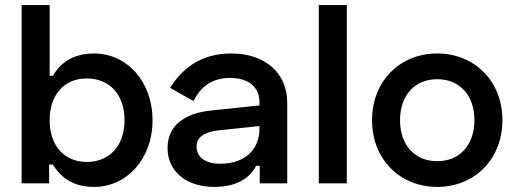

<svg xmlns="http://www.w3.org/2000/svg" viewBox="-20 -720 2027 754"><path d="M65 -700V0H173V-74H187C214 -31 258 14 350 14C477 14 579 -95 579 -248C579 -401 477 -510 350 -510C258 -510 214 -466 187 -422H175V-700ZM321 -412C406 -412 469 -353 469 -248C469 -143 406 -84 321 -84C234 -84 175 -146 175 -248C175 -350 234 -412 321 -412Z M648 -375 740 -323C767 -378 811 -414 884 -414C958 -414 999 -376 999 -319V-306L809 -286C700 -275 638 -223 638 -139C638 -47 711 14 822 14C926 14 970 -36 986 -69H1000V0H1108V-316C1108 -433 1022 -510 888 -510C768 -510 695 -450 648 -375ZM752 -144C752 -184 786 -202 838 -208L999 -225V-214C999 -138 947 -77 845 -77C785 -77 752 -104 752 -144Z M1342 -700H1232V0H1342Z M1441 -248C1441 -93 1552 14 1697 14C1842 14 1953 -93 1953 -248C1953 -403 1842 -510 1697 -510C1552 -510 1441 -403 1441 -248ZM1551 -248C1551 -347 1610 -409 1697 -409C1784 -409 1843 -347 1843 -248C1843 -149 1784 -87 1697 -87C1610 -87 1551 -149 1551 -248Z"/></svg>

Font: Space Text SemiBold
Style: Regular
Weight: 600
Designer: Florian Karsten (Space Text), Colophon Foundry (Space Mono)
Foundry: Florian Karsten
Version: Version 1.003;PS 001.003;hotconv 1.0.88;makeotf.lib2.5.64775